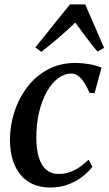

<svg xmlns="http://www.w3.org/2000/svg" viewBox="-20 -826 484 856"><path d="M204 10Q119.5 10 72.2 -46.2Q25 -102.5 24.5 -201.5Q24 -262.5 43 -323.5Q62 -384.5 99.2 -434.8Q136.5 -485 191.5 -515.2Q246.5 -545.5 318 -545.5Q345 -545.5 377.5 -540Q410 -534.5 432.5 -524L401.5 -410L379 -412.5Q367 -440.5 354.2 -459.5Q341.5 -478.5 327.8 -488.2Q314 -498 298 -498Q266.5 -498 238.2 -476.5Q210 -455 188.2 -416.2Q166.5 -377.5 154 -324.5Q141.5 -271.5 142 -208Q142.5 -157.5 153.8 -122.2Q165 -87 186.8 -68.8Q208.5 -50.5 240.5 -50.5Q269 -50.5 292.5 -59Q316 -67.5 336.2 -81.8Q356.5 -96 375 -114L392 -82.5Q377 -62.5 350.5 -41Q324 -19.5 287.2 -4.8Q250.5 10 204 10ZM164.5 -595 137.5 -614.5 292 -806.5H360L444 -612.5L414.5 -596Q389.5 -625.5 365.5 -658Q341.5 -690.5 315.5 -725.5Q282 -692.5 244.2 -660.2Q206.5 -628 164.5 -595Z"/></svg>

Font: Merriweather 72pt Medium
Style: Italic
Weight: 500
Italic angle: -7.8°
Version: Version 2.101